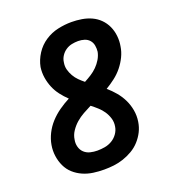

<svg xmlns="http://www.w3.org/2000/svg" viewBox="-136 -849 872 962"><g transform="rotate(-20 300.0 -367.5)"><path d="M256 8Q227 8 198 4Q169 0 143 -11.5Q117 -23 96.5 -41.5Q76 -60 64 -85.5Q52 -111 48 -140Q44 -169 49 -198Q54 -228 68.5 -257Q83 -286 105 -310Q127 -334 154 -353Q181 -372 210 -387Q190 -406 173.5 -427.5Q157 -449 146.5 -474Q136 -499 131.5 -527Q127 -555 131 -584Q138 -620 159 -652.5Q180 -685 212 -706Q244 -727 280.5 -735Q317 -743 353 -743Q380 -743 407.5 -738.5Q435 -734 459 -723Q483 -712 501.5 -693.5Q520 -675 531 -651Q542 -627 545 -599Q548 -571 543 -544Q539 -517 526.5 -491Q514 -465 495.5 -442Q477 -419 453.5 -401Q430 -383 405 -368Q427 -349 446 -326.5Q465 -304 478 -277.5Q491 -251 496.5 -220.5Q502 -190 497 -159Q493 -132 481 -108Q469 -84 450.5 -63.5Q432 -43 408 -29Q384 -15 358.5 -6.5Q333 2 307.5 5Q282 8 256 8ZM315 -438Q334 -448 352 -459.5Q370 -471 385 -486Q400 -501 411 -519.5Q422 -538 426 -558Q428 -575 425 -591.5Q422 -608 411.5 -620Q401 -632 385 -637Q369 -642 352 -642Q335 -642 318 -638.5Q301 -635 286 -625Q271 -615 261 -599.5Q251 -584 249 -567Q245 -546 250 -527.5Q255 -509 264.5 -492.5Q274 -476 287 -463Q300 -450 315 -438ZM256 -93Q276 -93 296 -96.5Q316 -100 334 -110.5Q352 -121 364.5 -138.5Q377 -156 380 -176Q384 -199 377.5 -220Q371 -241 359.5 -258Q348 -275 332.5 -289Q317 -303 300 -316Q278 -305 256.5 -293Q235 -281 216.5 -265Q198 -249 184 -228Q170 -207 167 -184Q163 -165 168 -146Q173 -127 186.5 -114.5Q200 -102 218.5 -97.5Q237 -93 256 -93Z"/></g></svg>

Font: Iosevka Curly Extended Oblique
Style: Bold
Weight: 700
Width: 7
Italic angle: -9°
Monospace: yes
Designer: Belleve Invis
Foundry: Belleve Invis
Version: Version 11.1.0; ttfautohint (v1.8.3)